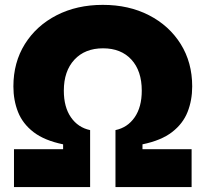

<svg xmlns="http://www.w3.org/2000/svg" viewBox="-20 -757 832 777"><path d="M36.6 0V-153.3H235.4V-172.9Q159.7 -188.5 115.7 -222.4Q71.8 -256.3 53 -303.7Q34.2 -351.1 34.2 -407.2Q34.2 -504.4 80.8 -578.9Q127.4 -653.3 209.2 -695.3Q291 -737.3 396 -737.3Q501.5 -737.3 583 -695.3Q664.6 -653.3 711.2 -578.9Q757.8 -504.4 757.8 -407.2Q757.8 -351.1 739 -303.7Q720.2 -256.3 676.3 -222.4Q632.3 -188.5 556.6 -172.9V-153.3H755.4V0H447.3V-230.5Q496.1 -240.7 524.9 -282.2Q553.7 -323.7 553.7 -390.1Q553.7 -470.2 511.7 -515.9Q469.7 -561.5 397 -561.5Q323.7 -561.5 281 -515.4Q238.3 -469.2 238.3 -390.1Q238.3 -323.7 267.1 -282.2Q295.9 -240.7 344.7 -230.5V0Z"/></svg>

Font: Inter Black
Style: Regular
Weight: 900
Designer: Rasmus Andersson
Foundry: rsms
Version: Version 4.000;git-a52131595